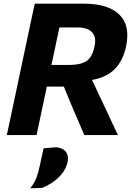

<svg xmlns="http://www.w3.org/2000/svg" viewBox="-20 -733 732 1042"><path d="M17 0Q29.5 -57.5 40.8 -111Q52 -164.5 66.5 -232.5L117.5 -473.5Q132.5 -543.5 144 -598.5Q155.5 -653.5 168.5 -713H436Q566.5 -713 627.2 -654.2Q688 -595.5 664.5 -482Q648.5 -406.5 605.2 -360.5Q562 -314.5 479.5 -299L522.5 -207.5Q538 -174.5 555.8 -136.8Q573.5 -99 590.2 -63.2Q607 -27.5 620 0H437.5Q419.5 -42 403.2 -80.2Q387 -118.5 370.5 -156L326.5 -263H234L228 -233Q213.5 -164.5 202 -111.2Q190.5 -58 178.5 0ZM405 -584H302.5Q295.5 -553 288.8 -520Q282 -487 274 -449.5L259 -380.5H356Q415 -380.5 447.5 -400.5Q480 -420.5 493 -481Q501.5 -520.5 489.8 -543Q478 -565.5 454.8 -574.8Q431.5 -584 405 -584ZM144.5 289Q168 258.5 179 227.8Q190 197 197.5 159.5Q202.5 137.5 207 115.5Q211.5 93.5 216.5 72L285 66Q321.5 70 337.5 91.2Q353.5 112.5 347.5 143Q338 189.5 301.2 226.8Q264.5 264 209 286.5Z"/></svg>

Font: Commissioner
Style: Bold Italic
Weight: 700
Italic angle: -12°
Designer: Kostas Bartsokas
Foundry: Kostas Bartsokas
Version: Version 1.000; ttfautohint (v1.8.3)